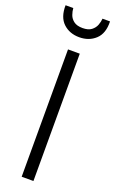

<svg xmlns="http://www.w3.org/2000/svg" viewBox="-172 -942 591 982"><g transform="rotate(20 123.0 -450.5)"><path d="M91 0V-693H155V0ZM123 -771Q70 -771 35.5 -803.5Q1 -836 2 -901H44Q45 -884 51.5 -865.5Q58 -847 75 -834Q92 -821 123 -821Q154 -821 171 -834Q188 -847 195 -865.5Q202 -884 203 -901H244Q246 -836 211 -803.5Q176 -771 123 -771Z"/></g></svg>

Font: Ubuntu Sans Light
Style: Regular
Weight: 300
Designer: Dalton Maag Ltd
Foundry: Dalton Maag Ltd
Version: Version 1.006; ttfautohint (v1.8.4.7-5d5b)